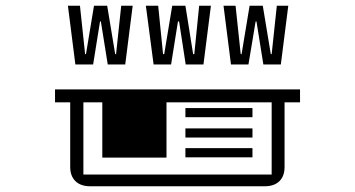

<svg xmlns="http://www.w3.org/2000/svg" viewBox="-20 -635 1240 670"><path d="M561 -85V-278H928V-26H271V-278H337V-85ZM172 -323V-278H225V-52C225 -10 251 15 294 15H904C948 15 973 -10 973 -52V-278H1027V-323ZM861 -226V-258H627V-226ZM861 -155V-187H627V-155ZM861 -86V-118H627V-86ZM259 -615H217L243 -410H305L329 -560H332L356 -410H417L443 -615H403L385 -446H382L354 -615H308L280 -446H277ZM532 -615H489L516 -410H577L601 -560H605L628 -410H690L716 -615H675L658 -446H654L627 -615H581L553 -446H549ZM802 -615H760L786 -410H847L872 -560H875L899 -410H960L986 -615H946L928 -446H925L897 -615H851L823 -446H820Z"/></svg>

Font: CryptoKit 1.4
Style: Regular
Weight: 400
Monospace: yes
Designer: Oceane Juvin
Foundry: http://www.head-geneve.ch
Version: Version 1.000